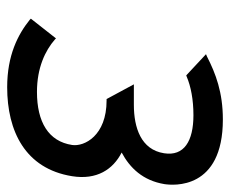

<svg xmlns="http://www.w3.org/2000/svg" viewBox="-73 -557 641 535"><g transform="rotate(90 247.5 -289.5)"><path d="M32 -55 35 -52C76 -19 134 11 223 11C345 11 450 -39 471 -170C482 -239 452 -284 405 -308C448 -331 483 -367 493 -427C497 -452 509 -590 313 -590C237 -590 185 -570 138 -546L131 -543L190 -488L193 -489C221 -501 258 -508 301 -508C373 -508 416 -482 407 -426C397 -362 336 -342 272 -342H215L256 -266H260C358 -266 389 -204 384 -170C374 -104 320 -72 236 -72C169 -72 121 -95 90 -122L87 -125Z"/></g></svg>

Font: Charger Sport
Style: SeBdExtObl
Weight: 600
Designer: Jasper
Foundry: Cannot Into Space Fonts
Version: Version 1.1